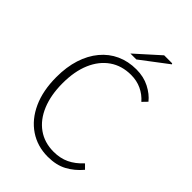

<svg xmlns="http://www.w3.org/2000/svg" viewBox="-244 -937 1053 1053"><g transform="rotate(45 282.0 -410.5)"><path d="M331 12Q250 12 187.5 -30Q125 -72 90 -149Q55 -226 55 -331Q55 -409 75 -471.5Q95 -534 132.5 -579Q170 -624 221.5 -647.5Q273 -671 336 -671Q393 -671 437.5 -648Q482 -625 508 -592L481 -564Q454 -595 417.5 -612Q381 -629 337 -629Q265 -629 212.5 -592.5Q160 -556 131.5 -489.5Q103 -423 103 -331Q103 -240 131 -172Q159 -104 211 -67Q263 -30 334 -30Q385 -30 425 -49Q465 -68 501 -107L526 -82Q489 -38 442.5 -13Q396 12 331 12ZM251 -709 389 -833H451L454 -828L297 -709Z"/></g></svg>

Font: Mada Light
Style: Regular
Weight: 300
Designer: Khaled Hosny
Version: Version 1.5